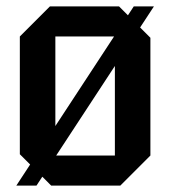

<svg xmlns="http://www.w3.org/2000/svg" viewBox="-20 -580 532 600"><path d="M42 -98V-466L136 -560H352L450 -462V-94L356 0H140ZM153 -94H339V-466H153ZM31 0 398 -560H461L94 0Z"/></svg>

Font: Tektur SemiCondensed Medium
Style: Regular
Weight: 500
Width: 4
Designer: Adam Jagosz
Foundry: Adam Jagosz
Version: Version 1.005;gftools[0.9.30]